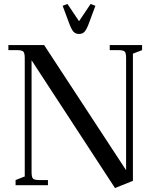

<svg xmlns="http://www.w3.org/2000/svg" viewBox="-20 -928 787 962"><path d="M22 -676.8V-702.1H201.2L611.8 -75.2V-637.2Q611.8 -662.1 605 -669.4Q598.1 -676.8 573.2 -676.8H529.8V-702.1H691.9V-676.8L646 -659.2V-22L556.2 14.2L138.2 -626V-65.9Q138.2 -40.5 145.3 -33.2Q152.3 -25.9 176.8 -25.9H220.2V0H58.1V-25.9L104 -43.9V-637.2Q104 -662.1 96.9 -669.4Q89.8 -676.8 64.9 -676.8ZM293.9 -898.9 317.9 -908.2 376 -821.8 434.1 -908.2 458 -898.9 423.8 -807.1Q413.6 -779.8 403.3 -768.8Q393.1 -757.8 376 -757.8Q358.9 -757.8 348.6 -768.8Q338.4 -779.8 328.1 -807.1Z"/></svg>

Font: Dihjauti S
Style: Bold
Weight: 700
Designer: T. Christopher White
Version: Version 3.0.0